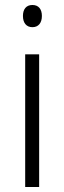

<svg xmlns="http://www.w3.org/2000/svg" viewBox="-20 -843 258 770"><path d="M110 -823C85 -823 72 -806 72 -779C72 -751 86 -734 110 -734C134 -734 148 -751 148 -779C148 -806 135 -823 110 -823ZM137 -625H81V-93H137Z"/></svg>

Font: Noto Sans Kannada UI SemiCondensed Light
Style: Regular
Weight: 300
Width: 4
Designer: Jelle Bosma - Monotype Design Team
Foundry: Monotype Imaging Inc.
Version: Version 2.005